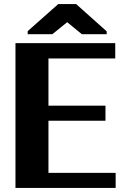

<svg xmlns="http://www.w3.org/2000/svg" viewBox="-20 -923 602 943"><path d="M56 0H548V-74H218V-330H498V-404H218V-636H546V-711H56ZM116 -755H237L310 -814L382 -755H504V-769L354 -903H266L116 -770Z"/></svg>

Font: Aerodynamic
Style: Bd
Weight: 500
Designer: Google
Version: Version 2.000980; 2014